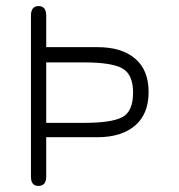

<svg xmlns="http://www.w3.org/2000/svg" viewBox="-20 -612 597 639"><path d="M133.8 -455.1H304.7Q384.8 -455.1 429.7 -417Q474.6 -378.9 474.6 -305.7Q474.6 -232.4 429.2 -193.8Q383.8 -155.3 303.7 -155.3H133.8V-24.4Q133.8 6.8 107.4 6.8Q83 6.8 83 -24.4V-559.6Q83 -591.8 108.4 -591.8Q133.8 -591.8 133.8 -559.6ZM260.7 -404.3H133.8V-203.1H259.8Q351.6 -203.1 387.2 -222.2Q422.9 -241.2 422.9 -303.7Q422.9 -364.3 387.2 -384.3Q351.6 -404.3 260.7 -404.3Z"/></svg>

Font: Jura
Style: Book
Weight: 400
Version: Version 2.3